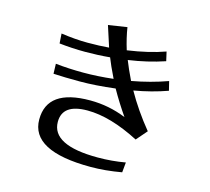

<svg xmlns="http://www.w3.org/2000/svg" viewBox="-118 -943 1235 1131"><g transform="rotate(15 500.0 -378.0)"><path d="M526.4 47.9Q162.1 47.9 162.1 -144.5Q162.1 -330.1 423.8 -330.1Q539.1 -330.1 643.6 -287.1Q592.8 -360.4 549.8 -436.5Q429.7 -421.9 335 -421.9Q240.2 -421.9 173.8 -425.8L171.9 -486.3Q252.9 -477.5 340.8 -477.5Q428.7 -477.5 523.4 -488.3Q486.3 -564.5 470.7 -605.5Q396.5 -598.6 319.3 -598.6Q242.2 -598.6 162.1 -607.4L158.2 -667Q246.1 -654.3 319.8 -654.3Q393.6 -654.3 450.2 -659.2Q428.7 -723.6 409.2 -786.1L523.4 -803.7Q533.2 -740.2 554.7 -670.9Q684.6 -689.5 783.2 -724.6L795.9 -668.9Q691.4 -633.8 575.2 -617.2Q593.8 -569.3 626 -502.9Q739.3 -523.4 842.8 -560.5L856.4 -504.9Q760.7 -470.7 653.3 -452.1Q713.9 -344.7 797.9 -242.2L741.2 -176.8Q563.5 -268.6 423.8 -268.6Q271.5 -268.6 271.5 -159.2Q271.5 -16.6 552.7 -16.6Q638.7 -16.6 720.7 -31.2L714.8 30.3Q616.2 47.9 526.4 47.9Z"/></g></svg>

Font: GenEi LateGo v2
Style: Medium
Weight: 500
Designer: o_tamon (Modified)
Foundry: o_tamon / Adobe Systems Incorporated / FONT 910 / Philipp H. Poll
Version: Version 2.1;Original Version 1.004